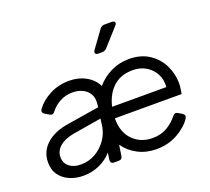

<svg xmlns="http://www.w3.org/2000/svg" viewBox="-133 -960 1250 1141"><g transform="rotate(-20 492.0 -389.0)"><path d="M209 12Q165 12 126 -4Q87 -20 62.5 -52.5Q38 -85 38 -134Q38 -202 88 -248Q138 -294 226 -308L430 -341L432 -359Q437 -399 421 -425Q405 -451 377 -463.5Q349 -476 316 -476Q272 -476 236 -456.5Q200 -437 176 -406Q163 -387 143 -399L118 -414Q97 -427 111 -447Q143 -491 198.5 -519.5Q254 -548 321 -548Q380 -548 426.5 -522Q473 -496 494 -452Q531 -496 584 -522Q637 -548 699 -548Q773 -548 825 -514Q877 -480 904 -425.5Q931 -371 931 -310Q931 -294 928 -275Q925 -256 923 -245H501Q500 -157 549 -107.5Q598 -58 673 -58Q726 -58 765 -81Q804 -104 832 -139Q846 -158 865 -146L887 -133Q908 -120 896 -100Q864 -53 805 -20.5Q746 12 672 12Q608 12 556 -15Q504 -42 471 -89L461 -22Q458 0 436 0H408Q383 0 386 -26L392 -68Q360 -31 312.5 -9.5Q265 12 209 12ZM509 -315H852Q856 -361 836.5 -398Q817 -435 780.5 -456.5Q744 -478 698 -478Q621 -478 573.5 -434Q526 -390 509 -315ZM219 -56Q269 -56 311 -80Q353 -104 381 -144.5Q409 -185 415 -234L420 -273L240 -243Q183 -233 150.5 -205.5Q118 -178 118 -138Q118 -101 145.5 -78.5Q173 -56 219 -56ZM542 -640Q527 -640 522.5 -648Q518 -656 527 -669L604 -775Q615 -790 633 -790H678Q694 -790 698 -781Q702 -772 691 -761L594 -653Q582 -640 564 -640Z"/></g></svg>

Font: Pitagon Sans Text
Style: Italic
Weight: 400
Italic angle: -8°
Designer: Travis Tran
Foundry: Pitagon
Version: Version 1.001; ttfautohint (v1.8.4.7-5d5b);gftools[0.9.26]